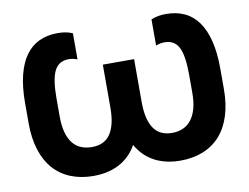

<svg xmlns="http://www.w3.org/2000/svg" viewBox="-78 -823 1229 948"><g transform="rotate(-10 536.5 -349.0)"><path d="M319.6 13.4Q380.2 13.4 428.6 -6.7Q477 -26.8 510.9 -66.5Q544.8 -106.2 562.9 -164.2Q581 -222.2 581 -298V-520H458.2V-305.6Q458.2 -259.4 450.1 -226.1Q442 -192.8 426.7 -171.1Q411.4 -149.4 388.5 -139Q365.6 -128.6 336 -128.6Q305.8 -128.6 281.4 -138.4Q257 -148.2 239.8 -169.6Q222.6 -191 213.3 -224.6Q204 -258.2 204 -305.6V-396.4Q204 -492.6 225.5 -534.2Q247 -575.8 296.2 -575.8Q307.2 -575.8 317.6 -573.8Q328 -571.8 339.6 -567.2V-698.2Q322.8 -705.8 304 -709Q285.2 -712.2 264.6 -712.2Q213.2 -712.2 172.6 -693.4Q132 -674.6 104.3 -636.1Q76.6 -597.6 61.9 -538.7Q47.2 -479.8 47.2 -399.8V-298Q47.2 -222.2 65.9 -163.9Q84.6 -105.6 119.9 -66.2Q155.2 -26.8 205.9 -6.7Q256.6 13.4 319.6 13.4ZM753.6 13.4Q816.6 13.4 867.3 -6.7Q918 -26.8 953.3 -66.2Q988.6 -105.6 1007.3 -163.9Q1026 -222.2 1026 -298V-399.8Q1026 -479.8 1011.3 -538.7Q996.6 -597.6 968.9 -636.1Q941.2 -674.6 900.8 -693.4Q860.4 -712.2 808.6 -712.2Q788 -712.2 769.2 -709Q750.4 -705.8 733.6 -698.2V-567.2Q745.2 -571.8 755.6 -573.8Q766 -575.8 777 -575.8Q827 -575.8 848.1 -534.2Q869.2 -492.6 869.2 -396.4V-305.6Q869.2 -260 859.9 -227Q850.6 -194 833.4 -172Q816.2 -150 791.8 -139.3Q767.4 -128.6 737.2 -128.6Q707.6 -128.6 684.7 -139Q661.8 -149.4 646.5 -171.1Q631.2 -192.8 623.1 -226.1Q615 -259.4 615 -305.6V-520H492.2V-298Q492.2 -222.2 510.3 -164.2Q528.4 -106.2 562.3 -66.5Q596.2 -26.8 644.6 -6.7Q693 13.4 753.6 13.4Z"/></g></svg>

Font: Fixel Variable
Style: Regular
Weight: 100
Width: 3
Designer: AlfaBravo + MacPaw
Foundry: Kyrylo Tkachov, Marchela Mozhyna, Serhii Makarenko, Maria Weinstein, Zakhar Kryvoshyya
Version: Version 1.211